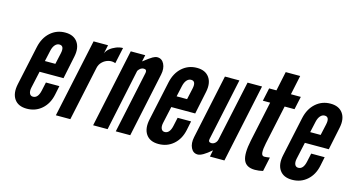

<svg xmlns="http://www.w3.org/2000/svg" viewBox="-76 -984 2386 1294"><g transform="rotate(15 1117.5 -337.0)"><path d="M160 8Q221 8 264.2 -30Q307.5 -68 321 -133L334 -196H240L227 -136Q215 -81 180 -81Q163 -81 156 -96.2Q149 -111.5 154 -136L180 -255H347L380 -414Q393.5 -478 366 -516.5Q338.5 -555 280 -555Q220 -555 176.8 -516.5Q133.5 -478 119 -411L60 -136Q46 -70 73 -31Q100 8 160 8ZM196 -334 213 -411Q219 -437.5 232 -452.2Q245 -467 262 -467Q298.5 -467 286 -411L269 -334Z M362 0H463L544 -380Q549.5 -405 567.5 -422.2Q585.5 -439.5 609.8 -445.8Q634 -452 658 -443L682 -555Q658 -555 633.8 -545.2Q609.5 -535.5 591.2 -520Q573 -504.5 566.5 -486L579.5 -547H478.5Z M622 0H723L814 -431Q830.5 -457 853 -457Q876 -457 872 -433L780 0H881L976 -448Q985.5 -492.5 969.8 -523.8Q954 -555 922 -555Q908 -555 890.5 -545Q873 -535 829 -501L839 -547H738Z M1079 8Q1140 8 1183.2 -30Q1226.5 -68 1240 -133L1253 -196H1159L1146 -136Q1134 -81 1099 -81Q1082 -81 1075 -96.2Q1068 -111.5 1073 -136L1099 -255H1266L1299 -414Q1312.5 -478 1285 -516.5Q1257.5 -555 1199 -555Q1139 -555 1095.8 -516.5Q1052.5 -478 1038 -411L979 -136Q965 -70 992 -31Q1019 8 1079 8ZM1115 -334 1132 -411Q1138 -437.5 1151 -452.2Q1164 -467 1181 -467Q1217.5 -467 1205 -411L1188 -334Z M1353 8Q1384 8 1446 -46L1437 0H1538L1654 -547H1553L1463 -126Q1459.5 -110.5 1448.2 -100.2Q1437 -90 1423 -90Q1399 -90 1404 -114L1496 -547H1395L1300 -99Q1290.5 -54 1305.8 -23Q1321 8 1353 8Z M1752.5 8Q1779.5 8 1808 1L1829 -98Q1802.5 -94 1791 -94Q1772.5 -94 1770.8 -118Q1769 -142 1778 -184L1836 -456H1905L1924.5 -547H1855.5L1884 -682H1783L1754.5 -547H1703.5L1684 -456H1735L1675.5 -176Q1655 -79.5 1673 -35.8Q1691 8 1752.5 8Z M2011 8Q2072 8 2115.2 -30Q2158.5 -68 2172 -133L2185 -196H2091L2078 -136Q2066 -81 2031 -81Q2014 -81 2007 -96.2Q2000 -111.5 2005 -136L2031 -255H2198L2231 -414Q2244.5 -478 2217 -516.5Q2189.5 -555 2131 -555Q2071 -555 2027.8 -516.5Q1984.5 -478 1970 -411L1911 -136Q1897 -70 1924 -31Q1951 8 2011 8ZM2047 -334 2064 -411Q2070 -437.5 2083 -452.2Q2096 -467 2113 -467Q2149.5 -467 2137 -411L2120 -334Z"/></g></svg>

Font: League Gothic
Style: Italic
Weight: 400
Designer: The League of Moveable Type
Version: Version 1.600; ttfautohint (v1.8.3)